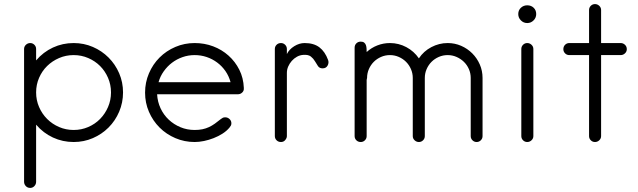

<svg xmlns="http://www.w3.org/2000/svg" viewBox="-20 -696 3127 941"><path d="M583 -243Q583 -193 564 -148.5Q545 -104 512 -71Q479 -38 435 -19Q391 0 341 0Q287 0 239.5 -22Q192 -44 157 -85V195Q157 207 148.5 216Q140 225 128 225Q115 225 106.5 216Q98 207 98 195V-456Q98 -468 107 -476.5Q116 -485 128 -485Q140 -485 148.5 -476.5Q157 -468 157 -456V-400Q192 -441 239.5 -463Q287 -485 341 -485Q391 -485 435 -466Q479 -447 512 -414Q545 -381 564 -337Q583 -293 583 -243ZM524 -243Q524 -281 509.5 -314.5Q495 -348 470.5 -372.5Q446 -397 412.5 -411.5Q379 -426 341 -426Q303 -426 269.5 -411.5Q236 -397 211 -372.5Q186 -348 171.5 -314.5Q157 -281 157 -243Q157 -205 171.5 -171.5Q186 -138 211 -113Q236 -88 269.5 -73.5Q303 -59 341 -59Q379 -59 412.5 -73.5Q446 -88 470.5 -113Q495 -138 509.5 -171.5Q524 -205 524 -243Z M1175 -263Q1176 -251 1167 -242.5Q1158 -234 1146 -234H750Q752 -197 767 -165Q782 -133 807 -109.5Q832 -86 864.5 -72.5Q897 -59 934 -59Q955 -59 972 -62.5Q989 -66 1004 -73Q1019 -80 1033 -90Q1047 -100 1063 -113Q1068 -117 1072.5 -119Q1077 -121 1084 -121Q1096 -121 1105 -112.5Q1114 -104 1114 -92Q1114 -85 1111.5 -80.5Q1109 -76 1105 -71Q1091 -54 1070.5 -41Q1050 -28 1027 -19Q1004 -10 980 -5Q956 0 934 0Q884 0 839.5 -19Q795 -38 762 -71Q729 -104 710 -148Q691 -192 691 -242Q691 -292 710 -336.5Q729 -381 762 -414Q795 -447 839.5 -466Q884 -485 934 -485Q982 -485 1024.5 -469Q1067 -453 1100 -423.5Q1133 -394 1153 -354Q1173 -314 1175 -266ZM1110 -293Q1102 -323 1085 -347.5Q1068 -372 1044.5 -389.5Q1021 -407 993 -416.5Q965 -426 934 -426Q903 -426 874.5 -416Q846 -406 823 -388.5Q800 -371 782.5 -346.5Q765 -322 757 -293Z M1386 -29Q1386 -20 1379 -11Q1371 0 1357 0Q1344 0 1335.5 -8.5Q1327 -17 1327 -29V-456Q1327 -468 1335.5 -476.5Q1344 -485 1357 -485Q1369 -485 1377.5 -476.5Q1386 -468 1386 -456V-431Q1397 -454 1422 -469.5Q1447 -485 1473 -485Q1518 -485 1545.5 -464Q1573 -443 1588 -402Q1593 -388 1585.5 -374.5Q1578 -361 1561 -361Q1546 -361 1538.5 -372Q1531 -383 1523.5 -396Q1516 -409 1503.5 -419Q1491 -429 1466 -427Q1450 -426 1435.5 -418Q1421 -410 1410 -397.5Q1399 -385 1392.5 -370Q1386 -355 1386 -339Z M2345 -29Q2345 -17 2336.5 -8.5Q2328 0 2316 0Q2304 0 2295.5 -8.5Q2287 -17 2287 -29V-314Q2287 -337 2278 -357.5Q2269 -378 2253.5 -393Q2238 -408 2217.5 -417Q2197 -426 2174 -426Q2151 -426 2130.5 -417Q2110 -408 2095 -393Q2080 -378 2071 -357.5Q2062 -337 2062 -314V-29Q2062 -17 2053.5 -8.5Q2045 0 2033 0Q2021 0 2012 -8.5Q2003 -17 2003 -29V-314Q2003 -337 1994 -357.5Q1985 -378 1970 -393Q1955 -408 1934.5 -417Q1914 -426 1891 -426Q1868 -426 1847.5 -417Q1827 -408 1812 -393Q1797 -378 1788 -357.5Q1779 -337 1779 -314Q1779 -312 1778 -309.5Q1777 -307 1777 -304V-29Q1777 -17 1768.5 -8.5Q1760 0 1748 0Q1735 0 1726.5 -8.5Q1718 -17 1718 -29V-462Q1718 -475 1726.5 -483.5Q1735 -492 1748 -492Q1759 -492 1765 -487Q1771 -482 1773.5 -474.5Q1776 -467 1776.5 -458Q1777 -449 1777 -441Q1800 -462 1829.5 -473.5Q1859 -485 1891 -485Q1934 -485 1971.5 -465Q2009 -445 2033 -410Q2056 -445 2094 -465Q2132 -485 2174 -485Q2209 -485 2240 -471.5Q2271 -458 2294.5 -434.5Q2318 -411 2331.5 -380Q2345 -349 2345 -314Z M2608 -627Q2608 -609 2595 -596Q2582 -583 2564 -583Q2546 -583 2533 -596Q2520 -609 2520 -627Q2520 -646 2533 -658Q2546 -670 2564 -670Q2583 -670 2595.5 -658Q2608 -646 2608 -627ZM2594 -29Q2594 -17 2585 -8.5Q2576 0 2564 0Q2552 0 2543.5 -8.5Q2535 -17 2535 -29V-456Q2535 -468 2543.5 -476.5Q2552 -485 2564 -485Q2576 -485 2585 -476.5Q2594 -468 2594 -456Z M3052 -455Q3052 -443 3043 -434.5Q3034 -426 3022 -426H2926V-29Q2926 -17 2917 -8.5Q2908 0 2896 0Q2884 0 2875.5 -8.5Q2867 -17 2867 -29V-426H2770Q2758 -426 2749.5 -434.5Q2741 -443 2741 -455Q2741 -468 2749.5 -476.5Q2758 -485 2770 -485H2867V-647Q2867 -659 2875.5 -667.5Q2884 -676 2896 -676Q2908 -676 2917 -667.5Q2926 -659 2926 -647V-485H3022Q3034 -485 3043 -476.5Q3052 -468 3052 -455Z"/></svg>

Font: Hanken Light
Style: Light
Weight: 300
Designer: Alfredo Marco Pradil
Foundry: Hanken Design Co.
Version: Version 2.06 2014